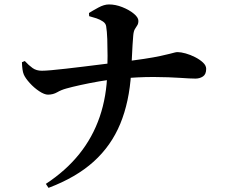

<svg xmlns="http://www.w3.org/2000/svg" viewBox="-20 -809 1040 887"><path d="M191.8 40.5Q284.8 -20.7 346.5 -97.8Q408.2 -174.8 440.5 -269Q472.9 -363.2 475.7 -475.5Q476.9 -510.2 476.9 -550.8Q476.9 -591.3 475.6 -628.1Q474.2 -664.9 470.5 -687.2Q468.7 -700.6 455.8 -709.5Q442.9 -718.4 425.9 -724.2Q408.9 -729.9 391.9 -734.3L391 -749Q408.1 -759.7 434.5 -774.1Q461 -788.5 483.5 -788.5Q513.7 -788.5 544.9 -776.1Q576.2 -763.8 597.7 -746.2Q619.3 -728.6 619.3 -712.8Q619.3 -699.6 614.1 -691.9Q608.8 -684.2 603 -674.4Q597.2 -664.6 595.5 -644.3Q592 -602.8 590 -556.3Q588.1 -509.8 585.6 -470.6Q577.5 -338.9 535.7 -237.3Q493.8 -135.7 412.7 -62.4Q331.6 10.8 204.2 58.9ZM201.9 -371.7Q185.1 -371.7 161.2 -387.6Q137.3 -403.4 117.2 -425.7Q97.1 -448 89.9 -464.8Q85.9 -474.3 83.9 -488.5Q81.9 -502.6 81.3 -521.5L94.5 -527.1Q112.9 -507.2 130.6 -494.6Q148.3 -482 173.8 -482.2Q187.8 -482.2 216.7 -484.7Q245.7 -487.2 283.8 -491.6Q322 -496 364.2 -501.1Q406.5 -506.1 448 -511.5Q489.6 -516.8 524.2 -521Q597.5 -529.7 644.8 -536.9Q692.1 -544.1 720.3 -550.3Q748.5 -556.5 763.6 -560.3Q778.7 -564.1 786.4 -566.2Q794 -568.3 800.5 -568.3Q815.3 -568.3 837.6 -562.2Q859.9 -556 881.5 -544.9Q903.1 -533.9 917.8 -520.1Q932.5 -506.3 932.5 -491Q932.5 -465.6 917.6 -455.8Q902.7 -445.9 883 -445.9Q859.9 -445.9 811.8 -449.3Q763.6 -452.7 691.7 -453.3Q619.9 -453.8 525.2 -444.8Q484.8 -441.1 438.5 -433.1Q392.2 -425 351.8 -416.1Q311.3 -407.2 286.1 -400Q263.3 -393.8 244.4 -382.9Q225.5 -371.9 201.9 -371.7Z"/></svg>

Font: Noto Serif HK ExtraLight
Style: Regular
Weight: 200
Designer: Ryoko NISHIZUKA 西塚涼子 (kana & ideographs); Frank Grießhammer (Latin, Greek & Cyrillic); Wenlong ZHANG 张文龙 (bopomofo); San
Foundry: Adobe
Version: Version 2.002-H1;hotconv 1.1.0;makeotfexe 2.6.0